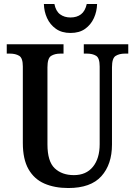

<svg xmlns="http://www.w3.org/2000/svg" viewBox="-20 -937 679 967"><path d="M324 10Q255 10 203.5 -12.5Q152 -35 123.5 -85Q95 -135 95 -217V-602Q95 -645 76.5 -656Q58 -667 30 -667H14V-714H300V-667H284Q256 -667 237.5 -655.5Q219 -644 219 -598V-210Q219 -124 255.5 -89.5Q292 -55 352 -55Q414 -55 448 -97Q482 -139 482 -211V-602Q482 -645 464 -656Q446 -667 418 -667H402V-714H626V-667H609Q581 -667 562.5 -655.5Q544 -644 544 -598V-209Q544 -109 490.5 -49.5Q437 10 324 10ZM335 -771Q291 -771 261.5 -792Q232 -813 217 -846Q202 -879 201 -917H254Q261 -881 282.5 -865Q304 -849 335 -849Q367 -849 388 -865Q409 -881 417 -917H469Q468 -879 453 -846Q438 -813 409 -792Q380 -771 335 -771Z"/></svg>

Font: Noto Serif Lao Condensed SemiBold
Style: Regular
Weight: 600
Width: 3
Designer: Monotype Design Team
Foundry: Monotype Imaging Inc.
Version: Version 2.003; ttfautohint (v1.8.4.7-5d5b)